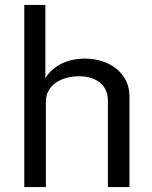

<svg xmlns="http://www.w3.org/2000/svg" viewBox="-20 -763 620 783"><path d="M79 0H167V-348C167 -417 231 -452 303 -452C373 -452 420 -415 420 -354V0H508V-371C508 -462 429 -524 327 -524C244 -524 191 -487 165 -444V-743H79Z"/></svg>

Font: United Sans
Style: Regular
Weight: 400
Designer: Pablo Impallari, Rodrigo Fuenzalida (Modified by Dan O. Williams)
Version: Version 1.000;PS 001.000;hotconv 1.0.88;makeotf.lib2.5.64775